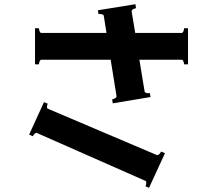

<svg xmlns="http://www.w3.org/2000/svg" viewBox="-20 -809 1040 916"><path d="M877 -674V-502H858Q858 -509 855 -516.5Q852 -524 847 -524H645L670 -372Q671 -367 680 -365Q689 -363 695 -365L698 -346L518 -316L515 -335Q522 -336 529.5 -340.5Q537 -345 536 -350L508 -524H177Q172 -524 169 -516.5Q166 -509 166 -502H147V-674H166Q166 -667 169 -659.5Q172 -652 177 -652H488L475 -734Q474 -739 465.5 -741Q457 -743 450 -742L447 -760L626 -789L629 -770Q622 -769 614.5 -764.5Q607 -760 608 -755L625 -652H847Q852 -652 855 -659.5Q858 -667 858 -674ZM729 -69H731Q739 -69 749 -86L767 -78L691 87L674 80Q678 72 678 63Q678 55 674 54L155 -175H153Q146 -175 136 -159L119 -167L190 -322L208 -314Q204 -308 204 -299Q204 -292 209 -290Z"/></svg>

Font: Aoboshi One
Style: Regular
Weight: 400
Designer: IKIMOJI
Foundry: Natsumi Matsuba
Version: Version 1.000; ttfautohint (v1.8.3)